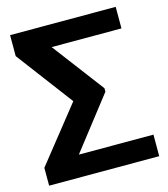

<svg xmlns="http://www.w3.org/2000/svg" viewBox="-110 -821 794 908"><g transform="rotate(-15 287.0 -367.5)"><path d="M18.1 0H557.1V-105.5H191.9L390.1 -360.4V-377.4L199.2 -629.9H541V-735.4H23.9V-632.8L231.9 -356.4L18.1 -87.4Z"/></g></svg>

Font: Winston
Style: Bold
Weight: 700
Designer: Vernon Adams, Kim Jin-seong, David Berlow, Cristiano Sobral
Foundry: The Winston Project Authors
Version: Version 3.004